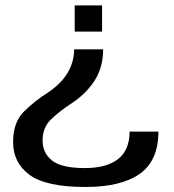

<svg xmlns="http://www.w3.org/2000/svg" viewBox="-20 -610 658 726"><path d="M370 -423.5H260.5Q260 -375 234.8 -333.2Q209.5 -291.5 157.5 -257.5Q113.5 -230 71.5 -189.2Q29.5 -148.5 29.5 -72.5Q29.5 5.5 91.8 51.2Q154 97 303 97Q438.5 97 508.8 47Q579 -3 579 -112.5H470Q470 -42.5 426.5 -8.5Q383 25.5 300.5 25.5Q212.5 25.5 176.8 -3Q141 -31.5 141 -78.5Q141 -128.5 173.8 -159.5Q206.5 -190.5 245 -215.5Q302.5 -252 336.2 -303Q370 -354 370 -423.5ZM366 -490.5V-589.5H262.5V-490.5Z"/></svg>

Font: Anybody Expanded
Style: Regular
Weight: 400
Width: 7
Version: Version 1.113;gftools[0.9.25]